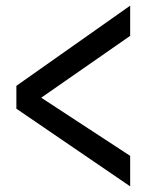

<svg xmlns="http://www.w3.org/2000/svg" viewBox="-20 -703 543 680"><path d="M38 -318 441 -43V-151L126 -357L441 -576V-683L38 -399Z"/></svg>

Font: Spoqa Han Sans Neo Medium
Style: Regular
Weight: 500
Designer: [Spoqa Han Sans Neo] Dong-huui Kim ___ Younghwa Kang ___ Yujin Lee ___ [Noto Sans] Ryoko NISHIZUKA ____ (kana & ideograp
Foundry: Spoqa (http://www.spoqa-han-sans.com)
Version: Version 1.100;hotconv 1.0.109;makeotfexe 2.5.65596